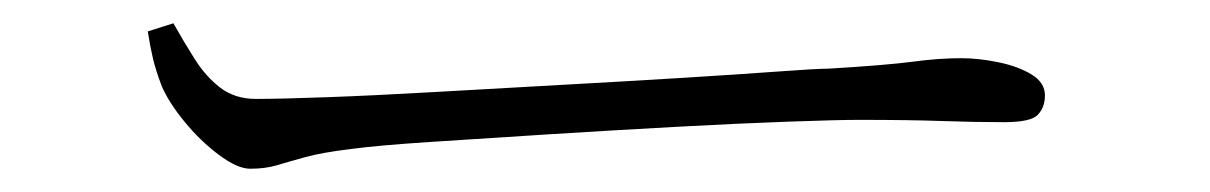

<svg xmlns="http://www.w3.org/2000/svg" viewBox="-20 -428 1040 165"><path d="M195 -283Q184 -283 168 -295Q152 -307 138.5 -323.5Q125 -340 119 -354Q114 -367 111.5 -377.5Q109 -388 107 -401L129 -408Q138 -392 147.5 -377Q157 -362 169.5 -352.5Q182 -343 200 -343Q221 -343 262 -344.5Q303 -346 355 -349Q407 -352 461.5 -355Q516 -358 565 -361Q614 -364 648 -366.5Q682 -369 692 -369Q742 -372 764.5 -375Q787 -378 806 -378Q821 -378 838 -374.5Q855 -371 866.5 -364Q878 -357 878 -346Q878 -336 872 -329.5Q866 -323 843 -323Q818 -323 789.5 -324Q761 -325 718 -325Q701 -325 658.5 -323.5Q616 -322 561 -319Q506 -316 450.5 -312.5Q395 -309 349.5 -306Q304 -303 282 -300Q257 -297 242.5 -293Q228 -289 218 -286Q208 -283 195 -283Z"/></svg>

Font: Noto Serif JP ExtraLight
Style: Regular
Weight: 200
Designer: Ryoko NISHIZUKA  (kana & ideographs); Frank Grießhammer (Latin, Greek & Cyrillic); Wenlong ZHANG  (bopomofo); Sandoll Co
Foundry: Adobe
Version: Version 2.002-H1;hotconv 1.1.0;makeotfexe 2.6.0